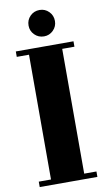

<svg xmlns="http://www.w3.org/2000/svg" viewBox="-106 -972 601 1082"><g transform="rotate(-10 195.0 -430.5)"><path d="M126 -846Q126 -878 148 -900Q170 -922 202 -922Q233 -922 255 -900Q277 -878 277 -846Q277 -815 255 -793Q233 -771 202 -771Q170 -771 148 -793Q126 -815 126 -846ZM290 30H360V61H30V30H100V-684H30V-715H360V-684H290Z"/></g></svg>

Font: Cafe24 ClassicType
Style: Regular
Weight: 400
Designer: Cafe24 thkim, hmlim, mnelim & 4IR
Foundry: Cafe24
Version: Version 1.000